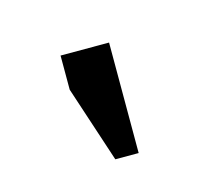

<svg xmlns="http://www.w3.org/2000/svg" viewBox="-50 -919 317 292"><g transform="rotate(30 108.5 -772.5)"><path d="M20 -793 74 -847 197 -724 171 -698 58 -755Z"/></g></svg>

Font: Unica One
Style: Regular
Weight: 400
Designer: Eduardo Rodriguez Tunni
Foundry: Eduardo Rodriguez Tunni
Version: Version 2.000; ttfautohint (v1.8.4.7-5d5b);gftools[0.9.23]